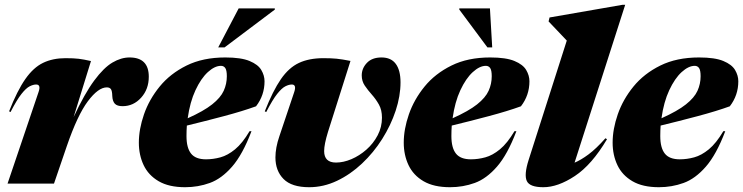

<svg xmlns="http://www.w3.org/2000/svg" viewBox="-20 -767 3104 802"><path d="M141 -382.5Q152 -414 131 -414Q119 -414 104 -406.5Q89 -399 69.8 -374.8Q50.5 -350.5 24 -299L18 -302Q52 -388.5 85.8 -436.8Q119.5 -485 160 -504.5Q200.5 -524 253.5 -524Q287.5 -524 308.5 -521.5Q329.5 -519 360 -512L287.5 -278Q333.5 -376.5 373.5 -430.5Q413.5 -484.5 449.8 -505.8Q486 -527 521 -527Q601.5 -527 601.5 -446.5Q601.5 -394.5 569.5 -359Q537.5 -323.5 492 -323.5Q469 -323.5 459.5 -334Q450 -344.5 449 -366Q448.5 -387.5 443.2 -394.8Q438 -402 426 -402Q390.5 -402 347 -344Q303.5 -286 259 -156.5L205.5 0H11.5Z M1030.5 -219Q993.5 -121.5 949.5 -71Q905.5 -20.5 856.5 -2.8Q807.5 15 753.5 15Q685.5 15 642.8 -10Q600 -35 580 -77.2Q560 -119.5 560 -171Q560 -227.5 581.5 -289.5Q603 -351.5 647 -405.5Q691 -459.5 759.2 -493.2Q827.5 -527 921 -527Q987 -527 1022.5 -512.2Q1058 -497.5 1071.5 -474.5Q1085 -451.5 1085 -427.5Q1085 -369 1049.5 -323Q994.5 -303 915.8 -282Q837 -261 760.5 -242.5Q759 -221 759 -198.5Q759 -149.5 778 -125.5Q797 -101.5 840.5 -101.5Q870.5 -101.5 900.8 -109.8Q931 -118 961.8 -143.2Q992.5 -168.5 1022.5 -219ZM903 -492Q877 -492 848.2 -465.8Q819.5 -439.5 796.5 -390.2Q773.5 -341 764 -273Q831 -303 866.2 -331Q901.5 -359 914.5 -387.8Q927.5 -416.5 927.5 -448.5Q927.5 -473.5 921 -482.8Q914.5 -492 903 -492ZM891.5 -569 977 -732H1128V-727L918 -569Z M1653 -423Q1653 -366 1632.8 -304.8Q1612.5 -243.5 1576.5 -186.5Q1540.5 -129.5 1492.2 -84Q1444 -38.5 1387.8 -11.8Q1331.5 15 1271.5 15Q1198.5 15 1164.5 -19.2Q1130.5 -53.5 1130.5 -109.5Q1130.5 -150 1147 -198L1209 -382.5Q1219.5 -414 1199 -414Q1187 -414 1172 -406.5Q1157 -399 1137.8 -374.8Q1118.5 -350.5 1092 -299L1086 -302Q1120 -388 1153.2 -436.2Q1186.5 -484.5 1228.8 -504.2Q1271 -524 1331 -524Q1363 -524 1386 -521.8Q1409 -519.5 1444 -512.5L1350 -216Q1334 -164 1334 -136Q1334 -88 1383.5 -88Q1414.5 -88 1448 -102.2Q1481.5 -116.5 1510.5 -142Q1539.5 -167.5 1557.5 -201.8Q1575.5 -236 1575.5 -275.5Q1575.5 -307.5 1562.8 -330.2Q1550 -353 1533.2 -371.8Q1516.5 -390.5 1503.8 -409.2Q1491 -428 1491 -452Q1491 -481.5 1512.5 -504.2Q1534 -527 1573.5 -527Q1613.5 -527 1633.2 -500.2Q1653 -473.5 1653 -423Z M2137 -219Q2100 -121.5 2056 -71Q2012 -20.5 1963 -2.8Q1914 15 1860 15Q1792 15 1749.2 -10Q1706.5 -35 1686.5 -77.2Q1666.5 -119.5 1666.5 -171Q1666.5 -227.5 1688 -289.5Q1709.5 -351.5 1753.5 -405.5Q1797.5 -459.5 1865.8 -493.2Q1934 -527 2027.5 -527Q2093.5 -527 2129 -512.2Q2164.5 -497.5 2178 -474.5Q2191.5 -451.5 2191.5 -427.5Q2191.5 -369 2156 -323Q2101 -303 2022.2 -282Q1943.5 -261 1867 -242.5Q1865.5 -221 1865.5 -198.5Q1865.5 -149.5 1884.5 -125.5Q1903.5 -101.5 1947 -101.5Q1977 -101.5 2007.2 -109.8Q2037.5 -118 2068.2 -143.2Q2099 -168.5 2129 -219ZM2009.5 -492Q1983.5 -492 1954.8 -465.8Q1926 -439.5 1903 -390.2Q1880 -341 1870.5 -273Q1937.5 -303 1972.8 -331Q2008 -359 2021 -387.8Q2034 -416.5 2034 -448.5Q2034 -473.5 2027.5 -482.8Q2021 -492 2009.5 -492ZM2036 -569H2016L1898.5 -727V-732H2026.5Z M2347.5 -597.5 2271.5 -677.5 2275.5 -694 2580.5 -747H2591.5L2380 -87.5Q2406.5 -98.5 2438.2 -122Q2470 -145.5 2509 -189.5L2515.5 -185.5Q2452 -78.5 2381.2 -31.8Q2310.5 15 2249.5 15Q2192.5 15 2180.5 -11Q2168.5 -37 2188 -98.5Z M3009.5 -219Q2972.5 -121.5 2928.5 -71Q2884.5 -20.5 2835.5 -2.8Q2786.5 15 2732.5 15Q2664.5 15 2621.8 -10Q2579 -35 2559 -77.2Q2539 -119.5 2539 -171Q2539 -227.5 2560.5 -289.5Q2582 -351.5 2626 -405.5Q2670 -459.5 2738.2 -493.2Q2806.5 -527 2900 -527Q2966 -527 3001.5 -512.2Q3037 -497.5 3050.5 -474.5Q3064 -451.5 3064 -427.5Q3064 -369 3028.5 -323Q2973.5 -303 2894.8 -282Q2816 -261 2739.5 -242.5Q2738 -221 2738 -198.5Q2738 -149.5 2757 -125.5Q2776 -101.5 2819.5 -101.5Q2849.5 -101.5 2879.8 -109.8Q2910 -118 2940.8 -143.2Q2971.5 -168.5 3001.5 -219ZM2882 -492Q2856 -492 2827.2 -465.8Q2798.5 -439.5 2775.5 -390.2Q2752.5 -341 2743 -273Q2810 -303 2845.2 -331Q2880.5 -359 2893.5 -387.8Q2906.5 -416.5 2906.5 -448.5Q2906.5 -473.5 2900 -482.8Q2893.5 -492 2882 -492Z"/></svg>

Font: Newsreader 72pt ExtraBold
Style: Italic
Weight: 800
Italic angle: -17°
Designer: Hugues Gentile
Foundry: Production Type
Version: Version 1.003; ttfautohint (v1.8.3)